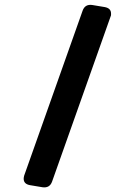

<svg xmlns="http://www.w3.org/2000/svg" viewBox="-20 -786 569 811"><path d="M200 -19Q190 9 160 5L106 -4Q80 -9 80 -31Q80 -34 80.5 -37Q81 -40 82 -44L329 -741Q339 -769 369 -765L423 -756Q449 -751 449 -729Q449 -726 449 -723Q449 -720 447 -716Z"/></svg>

Font: Yusei Magic
Style: Regular
Weight: 400
Designer: Tanukizamurai
Foundry: Yusei Magic Project
Version: Version 1.200